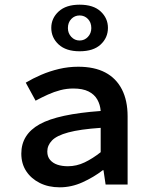

<svg xmlns="http://www.w3.org/2000/svg" viewBox="-20 -788 640 820"><path d="M235 12Q187 12 150 -6.5Q113 -25 92 -57Q71 -89 71 -132Q71 -214 149.5 -257.5Q228 -301 410 -314Q408 -341 395.5 -363Q383 -385 358 -397.5Q333 -410 293 -410Q265 -410 238 -403Q211 -396 184.5 -384Q158 -372 132 -358L90 -435Q120 -453 156 -468.5Q192 -484 232 -493.5Q272 -503 314 -503Q383 -503 429.5 -478.5Q476 -454 500.5 -406.5Q525 -359 525 -291V0H431L422 -61H419Q380 -31 332.5 -9.5Q285 12 235 12ZM270 -78Q307 -78 341.5 -94.5Q376 -111 410 -138V-242Q322 -236 272 -222.5Q222 -209 202 -188Q182 -167 182 -141Q182 -119 194 -105Q206 -91 225.5 -84.5Q245 -78 270 -78ZM320 -569Q262 -569 230.5 -598Q199 -627 199 -669Q199 -710 230.5 -739Q262 -768 320 -768Q379 -768 410 -739Q441 -710 441 -669Q441 -627 410 -598Q379 -569 320 -569ZM320 -615Q341 -615 355.5 -630.5Q370 -646 370 -668Q370 -692 355.5 -707Q341 -722 320 -722Q299 -722 284.5 -707Q270 -692 270 -668Q270 -646 284.5 -630.5Q299 -615 320 -615Z"/></svg>

Font: Source Code Pro SemiBold
Style: Regular
Weight: 600
Monospace: yes
Designer: Paul D. Hunt, Teo Tuominen
Foundry: Adobe Systems Incorporated
Version: Version 1.018;hotconv 1.0.116;makeotfexe 2.5.65601